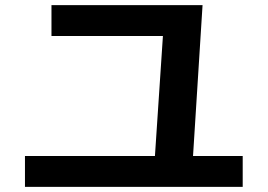

<svg xmlns="http://www.w3.org/2000/svg" viewBox="-20 -733 1040 746"><path d="M180 -713H767L730 -127H923V-7H77V-127H582L613 -593H180Z"/></svg>

Font: Mplus 1p Bold
Style: Bold
Weight: 700
Version: Version 1.061